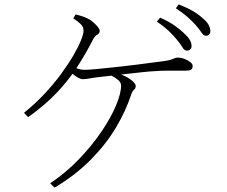

<svg xmlns="http://www.w3.org/2000/svg" viewBox="-20 -819 1040 880"><path d="M790 -638Q774 -658 752 -678.5Q730 -699 699 -720L714 -738Q751 -722 777 -704Q803 -686 820 -670Q840 -652 849 -637.5Q858 -623 858 -608Q858 -598 852 -592.5Q846 -587 836 -587Q825 -587 815.5 -603Q806 -619 790 -638ZM876 -705Q859 -724 838.5 -742Q818 -760 786 -781L799 -799Q837 -784 863.5 -768.5Q890 -753 907 -737Q927 -721 935.5 -706Q944 -691 944 -676Q944 -666 938 -660.5Q932 -655 924 -655Q913 -655 903 -670.5Q893 -686 876 -705ZM90 -302Q141 -343 184 -389Q227 -435 260 -480Q293 -525 316 -564.5Q339 -604 351 -634Q363 -664 363 -678Q363 -695 351 -707.5Q339 -720 316 -735L327 -753Q343 -749 358 -744Q373 -739 382 -734Q395 -728 407.5 -717Q420 -706 428.5 -695.5Q437 -685 437 -678Q437 -666 426 -660Q415 -654 408 -641Q376 -578 337 -517Q298 -456 243.5 -397.5Q189 -339 109 -282ZM302 -518Q327 -507 340 -503Q353 -499 368 -499Q386 -499 423 -502.5Q460 -506 506 -511Q552 -516 597 -521.5Q642 -527 678.5 -532Q715 -537 732 -539Q753 -542 763.5 -545.5Q774 -549 780 -552Q786 -555 795 -555Q810 -555 825.5 -549Q841 -543 852 -534.5Q863 -526 863 -517Q863 -506 857 -500.5Q851 -495 827 -495Q814 -495 790.5 -495Q767 -495 740.5 -495Q714 -495 691 -493Q669 -492 635 -488.5Q601 -485 562.5 -480.5Q524 -476 488.5 -472Q453 -468 428 -465Q409 -463 391 -459.5Q373 -456 359 -456Q350 -456 337 -463.5Q324 -471 311 -481.5Q298 -492 288 -501ZM230 41 210 21Q282 -27 341.5 -89Q401 -151 444.5 -215Q488 -279 511.5 -335Q535 -391 535 -427Q535 -441 521.5 -452.5Q508 -464 488 -474L502 -486Q530 -481 552.5 -470Q575 -459 588.5 -446.5Q602 -434 602 -425Q602 -414 594 -407.5Q586 -401 581 -385Q557 -311 511.5 -234.5Q466 -158 396.5 -87.5Q327 -17 230 41Z"/></svg>

Font: Early Summer Mincho VF
Style: Regular
Weight: 250
Designer: GuiWonder
Version: Version 1.002